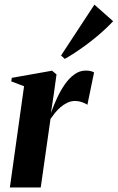

<svg xmlns="http://www.w3.org/2000/svg" viewBox="-20 -826 518 846"><path d="M23.5 0 86 -446 29.5 -467.5 32 -483 209.5 -514.5 229 -498 217 -411 204.5 -328.5Q216 -360.5 231.2 -393.5Q246.5 -426.5 265.5 -454Q284.5 -481.5 307.8 -498.2Q331 -515 357.5 -515Q373 -515 381.8 -512.2Q390.5 -509.5 394.5 -507L365 -364Q361.5 -368 344.8 -374.5Q328 -381 310 -381Q292.5 -381 276.5 -373.2Q260.5 -365.5 246.8 -353.8Q233 -342 222 -328.2Q211 -314.5 202.5 -302L159.5 0ZM249 -581.5 396 -805.5 478.5 -732.5Q463 -716 443.2 -697.5Q423.5 -679 401 -660.5Q378.5 -642 354.8 -624.8Q331 -607.5 308.2 -592.5Q285.5 -577.5 265.5 -566.5Z"/></svg>

Font: Merriweather 144pt
Style: Bold Italic
Weight: 700
Italic angle: -7.8°
Version: Version 2.101